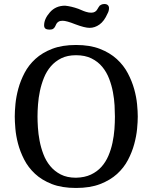

<svg xmlns="http://www.w3.org/2000/svg" viewBox="-20 -932 756 952"><path d="M663.1 -354Q663.1 -328.6 659.7 -292.7Q656.2 -256.8 645.5 -217.3Q634.8 -177.7 614.5 -138.9Q594.2 -100.1 560.3 -69.3Q526.4 -38.6 476.6 -19.3Q426.8 0 356.9 0Q286.6 0 236.8 -19.5Q187 -39.1 153.3 -70.6Q119.6 -102.1 99.6 -141.4Q79.6 -180.7 69.3 -220Q59.1 -259.3 56.2 -294.7Q53.2 -330.1 53.2 -354Q53.2 -379.9 56.6 -416.3Q60.1 -452.6 70.8 -492.2Q81.5 -531.7 101.8 -570.6Q122.1 -609.4 155.8 -640.1Q189.5 -670.9 238.8 -689.9Q288.1 -709 356.9 -709Q425.8 -709 475.3 -689.7Q524.9 -670.4 559.1 -639.2Q593.3 -607.9 613.8 -568.8Q634.3 -529.8 645.3 -490.5Q656.2 -451.2 659.7 -415Q663.1 -378.9 663.1 -354ZM356.9 -658.2Q314.5 -658.2 283.9 -643.1Q253.4 -627.9 232.2 -603.3Q210.9 -578.6 198 -546.6Q185.1 -514.6 178 -481Q170.9 -447.3 168.5 -414.1Q166 -380.9 166 -354Q166 -331.1 168 -299.6Q169.9 -268.1 176.3 -234.4Q182.6 -200.7 195.1 -167.7Q207.5 -134.8 228.8 -108.9Q250 -83 281.2 -66.9Q312.5 -50.8 356.9 -50.8Q399.9 -51.8 430.9 -66.4Q461.9 -81.1 483.2 -105Q504.4 -128.9 517.6 -159.9Q530.8 -190.9 537.8 -224.4Q544.9 -257.8 547.4 -291.3Q549.8 -324.7 549.8 -354Q549.8 -377.4 548.1 -409.2Q546.4 -440.9 540 -474.9Q533.7 -508.8 521.2 -541.5Q508.8 -574.2 487.3 -600.3Q465.8 -626.5 433.8 -642.3Q401.9 -658.2 356.9 -658.2ZM290.5 -829.1Q277.8 -829.1 270.3 -824.5Q262.7 -819.8 259.5 -813.5Q256.3 -807.1 253.4 -800.8Q250.5 -794.4 244.4 -789.8Q238.3 -785.2 227.5 -785.2Q210.9 -785.2 204.8 -790.5Q198.7 -795.9 198.7 -806.2Q198.7 -838.4 227.5 -871.1Q256.3 -903.8 302.7 -903.8Q333 -900.9 368.7 -888.2Q372.6 -886.7 381.6 -882.8Q390.6 -878.9 395 -877.2Q399.4 -875.5 406.5 -873.3Q413.6 -871.1 419.7 -870.1Q425.8 -869.1 432.6 -869.1Q454.1 -869.1 463.4 -887.2Q463.9 -888.2 468 -895Q472.2 -901.9 474.4 -904.1Q476.6 -906.2 482.9 -909.2Q489.3 -912.1 497.6 -912.1Q508.8 -912.1 514.6 -906.5Q520.5 -900.9 520.5 -892.1Q520.5 -877 512.7 -863.8Q496.6 -827.1 473.4 -810.5Q450.2 -793.9 424.3 -793.9Q399.9 -793.9 352.5 -812Q309.6 -829.1 290.5 -829.1Z"/></svg>

Font: Marmelad
Style: Regular
Weight: 400
Designer: Manvel Shmavonyan
Foundry: Cyreal (www.cyreal.org)
Version: Version 1.000